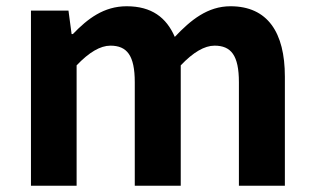

<svg xmlns="http://www.w3.org/2000/svg" viewBox="-20 -594 1004 614"><path d="M79 0H225V-385C265 -427 301 -448 333 -448C386 -448 411 -417 411 -331V0H558V-385C598 -427 634 -448 666 -448C719 -448 744 -417 744 -331V0H891V-349C891 -490 836 -574 717 -574C644 -574 590 -530 539 -476C512 -538 465 -574 385 -574C312 -574 260 -534 213 -485H209L199 -560H79Z"/></svg>

Font: Source Han Sans Old Style Bold
Style: Regular
Weight: 700
Designer: Ryoko NISHIZUKA (kana & ideographs); Paul D. Hunt (Latin, Greek & Cyrillic); Wenlong ZHANG (bopomofo); Sandoll Communica
Foundry: Adobe Systems Incorporated
Version: Version 1.004;PS 1.004;hotconv 1.0.81;makeotf.lib2.5.63406